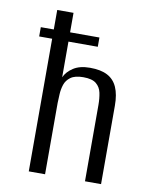

<svg xmlns="http://www.w3.org/2000/svg" viewBox="-75 -684 562 738"><g transform="rotate(10 206.5 -315.0)"><path d="M88.5 0V-517.7H37.8V-553.9H88.5V-630H152.1V-553.9H266.6V-517.7H152.1V-378.5Q162.5 -401.4 187.2 -417.2Q211.8 -433.1 251.8 -433.1Q293.8 -433.1 319.7 -419.5Q345.6 -406 358.1 -377.8Q370.6 -349.7 370.6 -306.1V0H307.9V-298.1Q307.9 -323.6 303.4 -345.1Q298.9 -366.5 282.9 -379.7Q267 -392.9 232.5 -392.9Q199.9 -392.9 183.1 -380.6Q166.4 -368.4 160.5 -350.2Q154.5 -331.9 153.6 -312.6Q152.7 -293.3 152.1 -278.2V0Z"/></g></svg>

Font: Alumni Sans Thin
Style: Regular
Weight: 100
Designer: Robert E. Leuschke
Foundry: Robert E. Leuschke
Version: Version 1.018